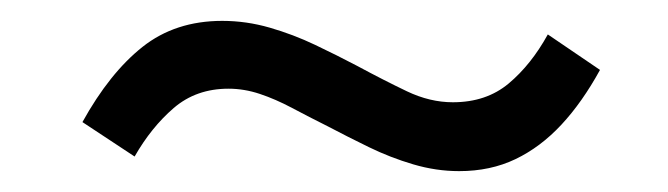

<svg xmlns="http://www.w3.org/2000/svg" viewBox="-20 -379 640 184"><path d="M420 -215Q398 -215 376 -221.5Q354 -228 333.5 -238Q313 -248 294 -258Q276 -267 260 -275.5Q244 -284 229 -289Q214 -294 199 -294Q168 -294 146.5 -275.5Q125 -257 109 -229L59 -262Q85 -309 116.5 -334Q148 -359 193 -359Q216 -359 238.5 -352.5Q261 -346 282 -336Q303 -326 322 -316Q348 -302 370 -291.5Q392 -281 414 -281Q446 -281 467.5 -299Q489 -317 505 -346L555 -312Q538 -281 518 -259.5Q498 -238 474 -226.5Q450 -215 420 -215Z"/></svg>

Font: Nunito Sans 12pt Medium
Style: Italic
Weight: 500
Italic angle: -9°
Designer: Vernon Adams
Foundry: Vernon Adams
Version: Version 3.101;gftools[0.9.27]